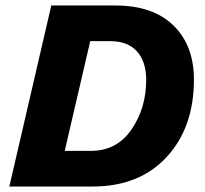

<svg xmlns="http://www.w3.org/2000/svg" viewBox="-20 -680 748 700"><path d="M14 0 167 -660H400Q538 -660 612.5 -587Q687 -514 687 -390Q687 -215 587.5 -107.5Q488 0 318 0ZM216 -130H312Q406 -130 459.5 -208Q513 -286 513 -389Q513 -455 479.5 -492.5Q446 -530 381 -530H309Z"/></svg>

Font: Elaine Sans
Style: Bold Italic
Weight: 700
Italic angle: -13°
Designer: Wei Huang
Foundry: Wei Huang
Version: Version 2.001;December 24, 2019;FontCreator 12.0.0.2547 64-b